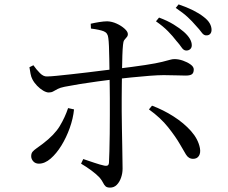

<svg xmlns="http://www.w3.org/2000/svg" viewBox="-20 -823 1040 874"><path d="M828 -593Q816 -593 807 -606.5Q798 -620 782 -638Q767 -658 745 -680.5Q723 -703 690 -726L704 -743Q742 -729 770.5 -711.5Q799 -694 817 -678Q853 -646 853 -617Q853 -606 846 -599.5Q839 -593 828 -593ZM481 31Q467 31 460.5 25Q454 19 449 8.5Q444 -2 433 -15Q419 -30 396 -47Q373 -64 349 -78L359 -99Q383 -91 409.5 -82Q436 -73 455 -69Q464 -67 469.5 -69.5Q475 -72 476 -82Q477 -99 478 -134.5Q479 -170 479.5 -214Q480 -258 480 -301Q480 -344 480 -376Q480 -397 479.5 -427Q479 -457 478.5 -490.5Q478 -524 477.5 -555.5Q477 -587 476 -612Q475 -637 473 -650Q471 -673 452.5 -680.5Q434 -688 394 -693L393 -715Q410 -719 431.5 -722.5Q453 -726 469 -726Q490 -725 511 -715.5Q532 -706 547 -692.5Q562 -679 562 -668Q562 -659 556.5 -653.5Q551 -648 546 -641Q541 -634 540 -619Q538 -601 537 -570.5Q536 -540 535.5 -504.5Q535 -469 534.5 -435Q534 -401 534 -374Q534 -352 534 -315.5Q534 -279 535 -238Q536 -197 536.5 -158Q537 -119 537.5 -91.5Q538 -64 538 -55Q538 -34 531 -14Q524 6 511.5 18.5Q499 31 481 31ZM157 -78Q141 -78 131.5 -88.5Q122 -99 122 -112Q122 -125 128.5 -132.5Q135 -140 146.5 -148Q158 -156 174 -168Q228 -209 252 -249Q276 -289 290 -331L317 -325Q313 -284 297.5 -240.5Q282 -197 259.5 -160.5Q237 -124 210.5 -101Q184 -78 157 -78ZM202 -402Q191 -402 176.5 -410.5Q162 -419 148.5 -433Q135 -447 127 -463Q122 -472 119 -487.5Q116 -503 114 -517L132 -526Q146 -506 162 -490Q178 -474 194 -475Q209 -475 238.5 -478Q268 -481 305 -485Q342 -489 379 -493.5Q416 -498 447.5 -502Q479 -506 497 -508Q589 -519 641 -527Q693 -535 718.5 -541.5Q744 -548 754.5 -551Q765 -554 774 -554Q793 -554 813 -547Q833 -540 847.5 -529.5Q862 -519 862 -507Q862 -491 853.5 -485Q845 -479 826 -479Q805 -479 781 -480Q757 -481 725 -481Q701 -481 661 -478Q621 -475 578 -470.5Q535 -466 499 -462Q467 -458 425.5 -452.5Q384 -447 344 -440.5Q304 -434 274 -428Q254 -424 242.5 -418Q231 -412 222.5 -407Q214 -402 202 -402ZM859 -100Q838 -100 826 -120.5Q814 -141 800 -165Q780 -200 745.5 -243.5Q711 -287 658 -325L672 -342Q723 -323 770 -293Q817 -263 849.5 -226.5Q882 -190 890 -149Q894 -127 885.5 -113.5Q877 -100 859 -100ZM920 -662Q908 -661 898 -675Q888 -689 871 -707Q855 -726 834.5 -745Q814 -764 780 -787L793 -803Q831 -790 859 -776Q887 -762 906 -747Q926 -732 934.5 -717Q943 -702 943 -687Q943 -676 937 -669Q931 -662 920 -662Z"/></svg>

Font: Noto Serif SC
Style: Regular
Weight: 400
Designer: Ryoko NISHIZUKA 西塚涼子 (kana & ideographs); Frank Grießhammer (Latin, Greek & Cyrillic); Wenlong ZHANG 张文龙 (bopomofo); San
Foundry: Adobe
Version: Version 2.002-H1;hotconv 1.1.0;makeotfexe 2.6.0